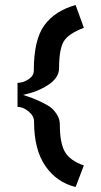

<svg xmlns="http://www.w3.org/2000/svg" viewBox="-20 -735 405 767"><path d="M115 -452Q115 -577 157.5 -634.5Q200 -692 282 -715L315 -624Q252 -600 234 -568.5Q216 -537 216 -463Q216 -425 173.5 -396.5Q131 -368 72 -356Q99 -347 111 -342.5Q123 -338 148 -326Q173 -314 185.5 -303.5Q198 -293 208.5 -275.5Q219 -258 219 -238Q219 -163 239.5 -128Q260 -93 315 -74L282 12Q207 -6 161.5 -71.5Q116 -137 116 -250Q116 -272 94 -290Q72 -308 50 -308V-404Q72 -404 93.5 -418Q115 -432 115 -452Z"/></svg>

Font: Edgecutting Lite Sharp
Style: Medium
Weight: 500
Designer: RandomMaerks (Nguyen Gia Bao)
Version: Version 1.0